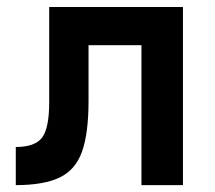

<svg xmlns="http://www.w3.org/2000/svg" viewBox="-20 -538 626 558"><path d="M25.9 0V-110.8Q82 -110.8 102.5 -138.4Q123 -166 123 -241.2V-517.6H511.7V0H391.1V-406.7H237.3V-244.6Q237.3 -150.4 218.3 -97.2Q199.2 -43.9 153.1 -22Q106.9 0 25.9 0Z"/></svg>

Font: Cascadia Mono PL SemiBold
Style: Regular
Weight: 600
Monospace: yes
Designer: Aaron Bell
Foundry: Saja Typeworks
Version: Version 2404.023; ttfautohint (v1.8.4)